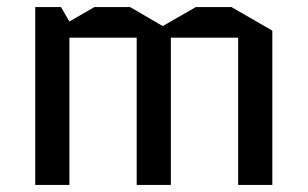

<svg xmlns="http://www.w3.org/2000/svg" viewBox="-20 -525 873 545"><path d="M753 -438V0H656V-418H465V0H368V-418H177V0H80V-505H153L177 -464L248 -505H349L442 -451L536 -505H637Z"/></svg>

Font: Quantico
Style: Regular
Weight: 400
Designer: Matt Desmond
Foundry: MADtype
Version: Version 2.002